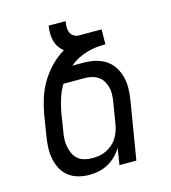

<svg xmlns="http://www.w3.org/2000/svg" viewBox="-110 -824 821 922"><g transform="rotate(-15 300.0 -363.5)"><path d="M222 8Q193 8 166 0.5Q139 -7 118 -23.5Q97 -40 84.5 -64.5Q72 -89 67 -116Q62 -143 63.5 -172Q65 -201 70 -230L86 -330Q93 -369 105.5 -408Q118 -447 139.5 -483Q161 -519 191 -550Q221 -581 257 -602Q243 -613 233 -628Q223 -643 218.5 -660.5Q214 -678 214 -697Q214 -716 217 -735H301Q299 -721 298.5 -706.5Q298 -692 303 -679.5Q308 -667 320 -659.5Q332 -652 346 -652H458L457 -578Q434 -578 411 -575.5Q388 -573 364 -566Q340 -559 318 -547.5Q296 -536 277 -520H330Q360 -520 388 -514Q416 -508 439.5 -493.5Q463 -479 478.5 -456Q494 -433 501.5 -406Q509 -379 509 -349.5Q509 -320 504 -290L456 0H372L385 -83Q373 -62 355 -44Q337 -26 315 -14Q293 -2 269 3Q245 8 222 8ZM255 -66Q272 -66 289 -68.5Q306 -71 323 -79Q340 -87 354.5 -99Q369 -111 379 -126.5Q389 -142 395 -159Q401 -176 404 -193L422 -302Q425 -321 425.5 -339Q426 -357 421.5 -374Q417 -391 408 -405.5Q399 -420 384.5 -429.5Q370 -439 353 -443Q336 -447 318 -447H213Q195 -416 184.5 -383.5Q174 -351 168 -318L154 -230Q150 -210 149 -190.5Q148 -171 151.5 -152.5Q155 -134 162.5 -117Q170 -100 184 -88Q198 -76 216.5 -71Q235 -66 255 -66Z"/></g></svg>

Font: Iosevka Extended Oblique
Style: Regular
Weight: 400
Width: 7
Italic angle: -9°
Monospace: yes
Designer: Belleve Invis
Foundry: Belleve Invis
Version: Version 32.0.1; ttfautohint (v1.8.4)